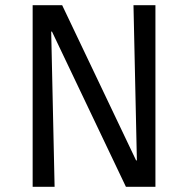

<svg xmlns="http://www.w3.org/2000/svg" viewBox="-20 -715 720 735"><path d="M105 0V-695H218L501 -101H504L491 -695H575V0H462L179 -594H176L189 0Z"/></svg>

Font: Ruda
Style: Regular
Weight: 400
Designer: Mariela Monsalve and Angelina Sanchez
Foundry: Mariela Monsalve and Angelina Sanchez
Version: Version 2.000